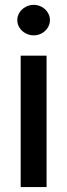

<svg xmlns="http://www.w3.org/2000/svg" viewBox="-20 -755 271 775"><path d="M63.5 -530.3H168V0H63.5ZM49.8 -673.8Q49.8 -690.4 58.8 -704.6Q67.9 -718.8 83.3 -727.1Q98.6 -735.4 116.2 -735.4Q133.8 -735.4 148.7 -727.1Q163.6 -718.8 172.6 -704.6Q181.6 -690.4 181.6 -673.8Q181.6 -657.2 172.6 -643.1Q163.6 -628.9 148.7 -620.6Q133.8 -612.3 116.2 -612.3Q98.6 -612.3 83.3 -620.6Q67.9 -628.9 58.8 -643.1Q49.8 -657.2 49.8 -673.8Z"/></svg>

Font: Pretendard GOV Medium
Style: Regular
Weight: 500
Designer: Base glyphs from Inter by Rasmus Andersson; Hangeul glyphs from Noto Sans CJK(Source Han Sans) by Jang Soo-young and Kan
Foundry: Kil Hyung-jin
Version: Version 1.309